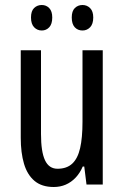

<svg xmlns="http://www.w3.org/2000/svg" viewBox="-20 -738 496 768"><path d="M391 -537V0H326L317 -72H311Q300 -46 282.5 -27.5Q265 -9 243 0.5Q221 10 195 10Q147 10 118 -14.5Q89 -39 76 -83Q63 -127 63 -187V-537H144V-202Q144 -131 160 -97Q176 -63 210 -63Q247 -63 269 -83.5Q291 -104 300.5 -145.5Q310 -187 310 -251V-537ZM104 -668Q104 -694 116.5 -706Q129 -718 147 -718Q165 -718 177 -705.5Q189 -693 189 -668Q189 -642 177 -629Q165 -616 147 -616Q129 -616 116.5 -629Q104 -642 104 -668ZM267 -668Q267 -694 279.5 -706Q292 -718 310 -718Q328 -718 340.5 -705.5Q353 -693 353 -668Q353 -642 340.5 -629Q328 -616 310 -616Q291 -616 279 -629Q267 -642 267 -668Z"/></svg>

Font: Noto Sans Devanagari ExtraCondensed
Style: Regular
Weight: 400
Width: 2
Designer: Jelle Bosma - Monotype Design Team
Foundry: Monotype Imaging Inc.
Version: Version 2.006